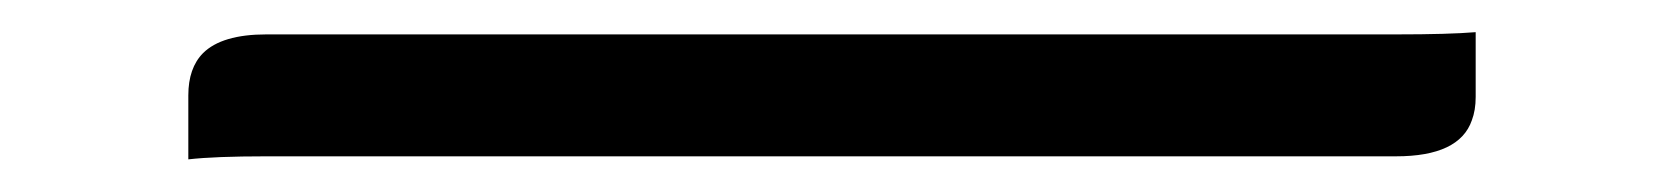

<svg xmlns="http://www.w3.org/2000/svg" viewBox="-20 -418 1040 120"><path d="M97.7 -318.4Q114.3 -320.3 146.5 -320.3H852.5Q892.1 -320.3 899.9 -342.8Q902.3 -349.1 902.3 -357.4V-397.9Q885.7 -396.5 852.5 -396.5H146.5Q118.7 -396.5 106.9 -384.8Q97.7 -375.5 97.7 -358.4Z"/></svg>

Font: YuPearl-Light
Style: Light
Weight: 300
Designer: Max Yao
Foundry: Max-Everyday
Version: Version 1.011; ttfautohint (v1.8.3)